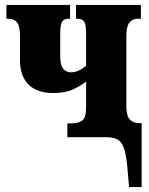

<svg xmlns="http://www.w3.org/2000/svg" viewBox="-20 -556 604 778"><path d="M498 145Q494 85 485 53.5Q476 22 459 11Q442 0 412 0H253V-56H269Q297 -56 313 -67.5Q329 -79 329 -123V-225Q308 -209 276.5 -194Q245 -179 195 -179Q130 -179 95.5 -213.5Q61 -248 61 -312V-412Q61 -447 50 -463.5Q39 -480 13 -480H6V-536H264V-480H258Q239 -480 231.5 -468Q224 -456 224 -418V-329Q224 -292 236 -277.5Q248 -263 267 -263Q299 -263 329 -290V-416Q329 -455 321.5 -467.5Q314 -480 295 -480H288V-536H551V-480H538Q517 -480 504.5 -464.5Q492 -449 492 -410V-125Q492 -88 505.5 -72.5Q519 -57 543 -57H554V202H503Z"/></svg>

Font: Noto Serif ExtraCondensed Black
Style: Regular
Weight: 900
Width: 2
Designer: Monotype Design Team
Foundry: Monotype Imaging Inc.
Version: Version 2.015; ttfautohint (v1.8.4.7-5d5b)